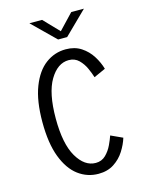

<svg xmlns="http://www.w3.org/2000/svg" viewBox="-133 -978 815 1068"><g transform="rotate(-15 275.0 -444.0)"><path d="M299.5 10.5Q235 10.5 183.2 -28.2Q131.5 -67 101.2 -146.5Q71 -226 71 -348Q71 -470 101.8 -549.5Q132.5 -629 184.5 -667.5Q236.5 -706 300.5 -706Q352 -706 389 -681.8Q426 -657.5 449.2 -620.5Q472.5 -583.5 483.5 -545L416 -514.5Q409 -537.5 395.5 -567.8Q382 -598 359 -620.8Q336 -643.5 301 -643.5Q237 -643.5 192.5 -569Q148 -494.5 148 -348Q148 -201.5 192 -126.8Q236 -52 300 -52Q334.5 -52 357.8 -75Q381 -98 395 -128Q409 -158 416 -179L483.5 -148Q472.5 -111.5 449.2 -74.8Q426 -38 388.8 -13.8Q351.5 10.5 299.5 10.5ZM143.5 -898H216.5L301 -810L384.5 -898H457.5L326.5 -769.5H274.5Z"/></g></svg>

Font: Trispace SemiCondensed Light
Style: Regular
Weight: 300
Width: 4
Designer: Tyler Finck
Foundry: Etcetera Type Company
Version: Version 1.210; ttfautohint (v1.8.3)